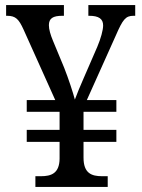

<svg xmlns="http://www.w3.org/2000/svg" viewBox="-20 -734 556 754"><path d="M119 0H403V-42H381C340 -42 308 -53 308 -115V-177H437V-224H308V-295H437V-341H321L435 -595C462 -657 473 -672 504 -672H511V-714H327V-672H330C368 -672 385 -660 385 -634C385 -616 376 -583 362 -550L309 -428C297 -401 280 -360 274 -343C267 -370 249 -425 232 -468L188 -574C178 -598 172 -619 172 -635C172 -662 188 -672 225 -672H231V-714H4V-672H8C42 -672 54 -658 72 -619L197 -341H85V-295H214V-224H85V-177H214V-110C213 -53 181 -42 141 -42H119Z"/></svg>

Font: Noto Serif Bengali SemiCondensed
Style: Regular
Weight: 400
Width: 4
Designer: Juan Bruce, Universal Thirst, Indian Type Foundry and the Monotype Design Team.
Foundry: Monotype Imaging Inc.
Version: Version 2.003